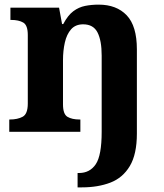

<svg xmlns="http://www.w3.org/2000/svg" viewBox="-20 -569 707 829"><path d="M315 240V178H321Q368 178 393.5 140Q419 102 419 0V-329Q419 -394 401 -429Q383 -464 339 -464Q306 -464 287 -442.5Q268 -421 260 -385.5Q252 -350 252 -309V-118Q252 -76 271.5 -64.5Q291 -53 324 -53H327V0H20V-53H22Q56 -53 78 -65Q100 -77 100 -122V-418Q100 -460 80.5 -471.5Q61 -483 28 -483H25V-536H235L248 -465H253Q273 -503 296.5 -520.5Q320 -538 347.5 -543.5Q375 -549 406 -549Q483 -549 527 -503Q571 -457 571 -356V8Q571 97 540.5 148Q510 199 456.5 219.5Q403 240 334 240Z"/></svg>

Font: Noto Serif Tamil
Style: Bold Italic
Weight: 700
Italic angle: -12°
Designer: Indian Type Foundry, Tom Grace, and the Monotype Design Team
Foundry: Monotype Imaging Inc.
Version: Version 2.003; ttfautohint (v1.8.4.7-5d5b)